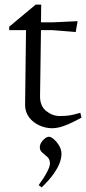

<svg xmlns="http://www.w3.org/2000/svg" viewBox="-20 -547 375 834"><path d="M206 10Q178 10 150.5 -2.5Q123 -15 106 -38Q89 -61 89 -91L93 -416H20V-431L135 -527H159L158 -450H209L317 -455L309 -408L209 -416H158L154 -131Q153 -87 180.5 -65Q208 -43 239 -43Q267 -43 284 -46Q301 -49 329 -57L334 -36Q301 -18 278 -8Q255 2 238 6Q221 10 206 10ZM161 267 148 257Q171 226 184 201Q197 176 197 164Q197 145 186 135Q175 125 164 116Q153 107 153 93Q153 82 159.5 71.5Q166 61 175.5 54Q185 47 193 47Q201 47 214 58Q227 69 237 86Q247 103 247 122Q247 138 240 158.5Q233 179 214.5 206Q196 233 161 267Z"/></svg>

Font: Ancizar Serif Light
Style: Regular
Weight: 300
Designer: Cesar Puertas, Viviana Monsalve, Julian Moncada, Julian Prieto, Jose Castro, Felipe Aragon, Mariel Hernandez, Sara Alarc
Version: Version 8.100